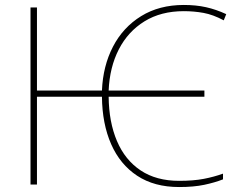

<svg xmlns="http://www.w3.org/2000/svg" viewBox="-20 -744 957 774"><path d="M702 10Q602 10 533 -35.5Q464 -81 428 -163Q392 -245 391 -354H129V0H103V-714H129V-379H391Q395 -478 435.5 -556Q476 -634 549 -679Q622 -724 721 -724Q770 -724 810.5 -715Q851 -706 892 -687L882 -662Q839 -685 800.5 -692Q762 -699 721 -699Q629 -699 562.5 -658Q496 -617 459 -545Q422 -473 418 -379H804V-354H418Q419 -252 451.5 -175.5Q484 -99 547 -57Q610 -15 702 -15Q760 -15 801.5 -23Q843 -31 879 -44V-21Q846 -8 803.5 1Q761 10 702 10Z"/></svg>

Font: Noto Sans Thin
Style: Regular
Weight: 100
Designer: Monotype Design Team
Foundry: Monotype Imaging Inc.
Version: Version 2.007